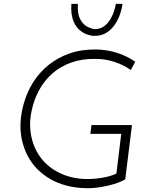

<svg xmlns="http://www.w3.org/2000/svg" viewBox="-20 -970 786 1001"><path d="M633 -35Q609 -21 574.5 -10.5Q540 0 501.5 6Q463 12 428 11Q373 10 326 -2.5Q279 -15 240.5 -37.5Q202 -60 172.5 -90.5Q143 -121 123.5 -159Q104 -197 94.5 -240Q85 -283 87 -330Q90 -384 106.5 -439Q123 -494 154.5 -543.5Q186 -593 233 -631Q280 -669 341.5 -691Q403 -713 481 -712Q540 -711 592 -694Q644 -677 685 -648L662 -605Q626 -631 577.5 -647Q529 -663 479 -663Q407 -664 351.5 -644Q296 -624 256 -589.5Q216 -555 190.5 -511.5Q165 -468 152 -421.5Q139 -375 137 -331Q136 -283 147.5 -240.5Q159 -198 182.5 -162Q206 -126 240 -99.5Q274 -73 318.5 -56.5Q363 -40 416 -37Q458 -35 505.5 -42Q553 -49 587 -65L612 -272H451L457 -318H668ZM471 -783Q455 -783 433.5 -790.5Q412 -798 392 -816Q372 -834 360.5 -866.5Q349 -899 352 -950H386Q383 -897 399 -868.5Q415 -840 437.5 -829.5Q460 -819 474 -818Q504 -818 526 -835.5Q548 -853 563 -883.5Q578 -914 584 -950H619Q611 -899 590.5 -861Q570 -823 540 -802.5Q510 -782 471 -783Z"/></svg>

Font: Josefin Sans Thin Light
Style: Italic
Weight: 300
Italic angle: -7°
Version: Version 2.000